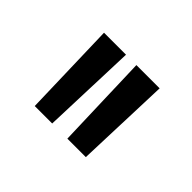

<svg xmlns="http://www.w3.org/2000/svg" viewBox="-70 -891 537 537"><g transform="rotate(45 199.0 -622.0)"><path d="M166 -481H97L89 -763H176ZM299 -481H226L217 -763H309Z"/></g></svg>

Font: Shippori Antique
Style: Regular
Weight: 400
Designer: FONTDASU
Foundry: FONTDASU / Google Inc. / but / Adobe
Version: Version 2.001